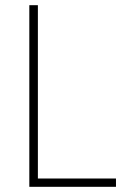

<svg xmlns="http://www.w3.org/2000/svg" viewBox="-20 -720 540 740"><path d="M93 0V-700H126V-32H427V0Z"/></svg>

Font: Trispace Thin
Style: Regular
Weight: 100
Designer: Tyler Finck
Foundry: Etcetera Type Company
Version: Version 1.210